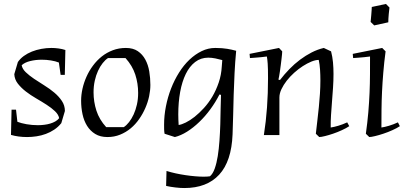

<svg xmlns="http://www.w3.org/2000/svg" viewBox="-20 -679 2041 965"><path d="M275.9 -364.7Q258.8 -371.6 236.1 -375.2Q213.4 -378.9 189.9 -378.9Q159.2 -378.9 131.6 -372.1Q104 -365.2 88.9 -351.1Q92.3 -332.5 109.6 -315.9Q127 -299.3 151.1 -283Q175.3 -266.6 202.6 -249.8Q230 -232.9 252.9 -213.6Q275.9 -194.3 291 -171.6Q306.2 -148.9 306.2 -121.1L288.1 -60.1Q272.9 -41 252.9 -27.6Q232.9 -14.2 210.4 -5.9Q188 2.4 163.8 6.1Q139.6 9.8 116.2 9.8Q94.2 9.8 74 7.1Q53.7 4.4 35.2 -1L38.1 -127.9H60.5L67.4 -66.9Q85.9 -59.6 113.5 -54.7Q141.1 -49.8 170.4 -49.8Q186.5 -49.8 202.4 -51.8Q218.3 -53.7 232.2 -57.9Q246.1 -62 257.8 -68.6Q269.5 -75.2 277.3 -85Q273.9 -103.5 256.3 -120.1Q238.8 -136.7 214.1 -152.6Q189.5 -168.5 161.6 -184.6Q133.8 -200.7 110.1 -219Q86.4 -237.3 69.8 -258.5Q53.2 -279.8 51.8 -306.2L69.8 -367.2Q81.5 -384.3 99.6 -397.5Q117.7 -410.6 140.1 -419.7Q162.6 -428.7 187.7 -433.3Q212.9 -438 237.8 -438Q256.3 -438 274.2 -435.5Q292 -433.1 308.6 -427.7L305.7 -302.7H284.7L275.9 -364.7Z M735.8 -252Q735.8 -225.1 729.5 -195.1Q723.1 -165 710.4 -136Q697.8 -106.9 679.4 -80.6Q661.1 -54.2 637.2 -34.2Q613.3 -14.2 583.7 -2.2Q554.2 9.8 520 9.8Q483.9 9.8 458.7 -5.6Q433.6 -21 417.7 -46.4Q401.9 -71.8 394.8 -104.7Q387.7 -137.7 387.7 -172.9Q387.7 -201.7 394.5 -232.7Q401.4 -263.7 414.6 -293.2Q427.7 -322.8 447.3 -349.1Q466.8 -375.5 491.7 -395.3Q516.6 -415 547.1 -426.5Q577.6 -438 612.8 -438Q648.9 -438 672.6 -421.9Q696.3 -405.8 710.4 -379.6Q724.6 -353.5 730.2 -320.1Q735.8 -286.6 735.8 -252ZM602.1 -40Q615.7 -48.8 628.7 -65.4Q641.6 -82 651.9 -104.2Q662.1 -126.5 668.2 -153.8Q674.3 -181.2 674.3 -211.9Q674.3 -259.8 659.9 -304.2Q645.5 -348.6 610.8 -387.2H522.9Q509.3 -378.4 496.1 -361.8Q482.9 -345.2 472.7 -323Q462.4 -300.8 456.3 -273.2Q450.2 -245.6 450.2 -214.8Q450.2 -167.5 464.6 -122.8Q479 -78.1 513.7 -40Z M807.1 -6.8Q805.2 -18.1 804.9 -29.3Q804.7 -40.5 804.7 -51.8Q804.7 -98.1 814 -144.8Q823.2 -191.4 839.8 -234.1Q856.4 -276.9 879.9 -314.2Q903.3 -351.6 932.1 -378.9Q960.9 -406.2 993.7 -422.1Q1026.4 -438 1062 -438Q1080.6 -438 1095.2 -436.8Q1109.9 -435.5 1122.1 -433.6Q1134.3 -431.6 1145 -429.2Q1155.8 -426.8 1167 -423.8Q1161.6 -366.7 1158.9 -311.5Q1156.2 -256.3 1154.5 -203.6Q1152.8 -150.9 1151.9 -100.8Q1150.9 -50.8 1148.9 -3.9Q1143.6 131.8 1081.5 199Q1019.5 266.1 906.7 266.1Q897.5 266.1 885.7 265.4Q874 264.6 861.8 263.2Q849.6 261.7 837.4 259.8Q825.2 257.8 814.9 255.4L816.9 180.2Q838.9 187 863.5 192.4Q888.2 197.8 913.1 201.4Q938 205.1 961.2 207Q984.4 209 1002.9 209Q1012.7 209 1020.8 208.5Q1028.8 208 1035.2 207Q1049.8 194.8 1059.3 168Q1068.8 141.1 1074.5 105.5Q1080.1 69.8 1083 28.8Q1085.9 -12.2 1087.2 -53.7Q1088.4 -95.2 1088.9 -133.5Q1089.4 -171.9 1090.8 -202.1L1083 -204.1Q1063.5 -165.5 1037.4 -129.9Q1011.2 -94.2 981.4 -65.7Q951.7 -37.1 920.2 -17.3Q888.7 2.4 858.9 9.8ZM1097.2 -377Q1082 -381.3 1063 -385.3Q1043.9 -389.2 1026.9 -389.2Q989.3 -389.2 960.9 -367.4Q932.6 -345.7 913.8 -307.4Q895 -269 885.5 -216.8Q876 -164.6 876 -104Q876 -91.3 876.5 -77.9Q877 -64.5 877.9 -50.8Q892.6 -52.7 913.8 -63.2Q935.1 -73.7 958.3 -92Q981.4 -110.4 1004.9 -136Q1028.3 -161.6 1047.4 -193.8Q1066.4 -226.1 1079.3 -264.2Q1092.3 -302.2 1094.7 -345.2Z M1735.4 -44.9Q1720.2 -34.7 1698.2 -24.7Q1676.3 -14.6 1654.1 -7.1Q1631.8 0.5 1612.8 5.1Q1593.8 9.8 1584.5 9.8L1567.4 -6.8Q1570.8 -38.6 1575 -72.5Q1579.1 -106.4 1582.5 -140.6Q1585.9 -174.8 1588.1 -208.7Q1590.3 -242.7 1590.3 -274.9Q1590.3 -302.7 1588.6 -328.6Q1586.9 -354.5 1582 -377.9Q1565.9 -377.9 1544.9 -369.4Q1523.9 -360.8 1502 -346.7Q1480 -332.5 1458.7 -313.5Q1437.5 -294.4 1421.1 -273.4Q1404.8 -252.4 1394.5 -230.7Q1384.3 -209 1384.3 -189V0H1306.2Q1316.9 -67.9 1322 -139.2Q1327.1 -210.4 1327.1 -285.2Q1327.1 -311.5 1326.7 -329.3Q1326.2 -347.2 1325.4 -359.6Q1324.7 -372.1 1323.5 -380.1Q1322.3 -388.2 1321.3 -395Q1307.1 -393.1 1292 -391.6Q1279.3 -390.1 1264.2 -389.2Q1249 -388.2 1236.3 -387.2L1234.4 -408.2L1382.3 -438L1398.4 -420.9Q1398.4 -417 1397.5 -406.2Q1396.5 -395.5 1394.8 -381.3Q1393.1 -367.2 1391.1 -351.3Q1389.2 -335.4 1387 -321Q1384.8 -306.6 1382.8 -295.2Q1380.9 -283.7 1379.4 -278.8L1387.2 -276.9Q1409.2 -305.7 1434.6 -331.8Q1460 -357.9 1488 -378.9Q1516.1 -399.9 1546.1 -415.3Q1576.2 -430.7 1607.4 -438L1644 -420.9Q1650.9 -394.5 1653.6 -366Q1656.2 -337.4 1656.2 -307.1Q1656.2 -273.4 1653.8 -238.5Q1651.4 -203.6 1648.7 -169.2Q1646 -134.8 1643.8 -101.6Q1641.6 -68.4 1642.1 -38.1Q1658.7 -40.5 1680.2 -46.9Q1701.7 -53.2 1725.1 -64Z M1918 -420.9Q1910.6 -364.7 1906.5 -314.7Q1902.3 -264.6 1900.1 -218.3Q1897.9 -171.9 1897.5 -127.4Q1897 -83 1897 -38.1Q1913.6 -40.5 1935.1 -46.9Q1956.5 -53.2 1980 -64L1989.7 -44.9Q1974.6 -34.7 1952.1 -24.7Q1929.7 -14.6 1907 -7.1Q1884.3 0.5 1864.7 5.1Q1845.2 9.8 1835.9 9.8L1818.8 -6.8Q1826.7 -63 1831.1 -114Q1835.4 -165 1837.4 -212.4Q1839.4 -259.8 1839.6 -304.9Q1839.8 -350.1 1839.8 -395Q1825.7 -393.1 1810.5 -391.6Q1797.9 -390.1 1782.7 -389.2Q1767.6 -388.2 1754.9 -387.2L1752.9 -408.2L1900.9 -438ZM1860.8 -551.3 1842.8 -568.8Q1845.2 -588.4 1845.9 -602.5Q1846.7 -616.7 1847.7 -626Q1848.1 -636.7 1848.6 -644L1919.9 -659.2L1937.5 -641.1Q1935.1 -621.1 1933.8 -607.4Q1932.6 -593.8 1932.1 -584.5Q1931.2 -573.7 1931.6 -566.9Z"/></svg>

Font: Simonetta
Style: Italic
Weight: 400
Italic angle: -2°
Designer: Gayaneh Bagdasaryan
Foundry: BrownFox
Version: Version 1.001